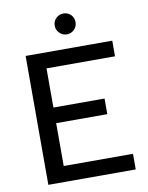

<svg xmlns="http://www.w3.org/2000/svg" viewBox="-92 -914 754 980"><g transform="rotate(-10 284.5 -424.0)"><path d="M78 0V-668H527V-587H172V-384H437V-303H172V-81H531V0ZM305 -740Q283 -740 267 -756Q251 -772 251 -794Q251 -817 267 -832.5Q283 -848 305 -848Q328 -848 343.5 -832.5Q359 -817 359 -794Q359 -772 343.5 -756Q328 -740 305 -740Z"/></g></svg>

Font: Atkinson Hyperlegible Next
Style: Regular
Weight: 400
Designer: Elliott Scott, Megan Eiswerth, Linus Boman, Theodore Petrosky, Letters from Sweden
Foundry: Applied Design Works, Letters from Sweden
Version: Version 2.001